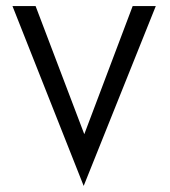

<svg xmlns="http://www.w3.org/2000/svg" viewBox="-20 -600 559 631"><path d="M21 -580 255 11 492 -580H416L257 -159L97 -580Z"/></svg>

Font: Charger Sport
Style: Nrw
Weight: 400
Designer: Jasper
Foundry: Cannot Into Space Fonts
Version: Version 1.1